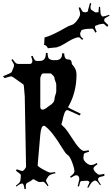

<svg xmlns="http://www.w3.org/2000/svg" viewBox="-41 -1252 767 1310"><path d="M560.1 -1185.1 573.2 -1231.9 581.5 -1227.5 576.2 -1205.6Q577.1 -1185.5 581.1 -1185.5L609.4 -1167.5Q624 -1167.5 630.9 -1168.5L633.8 -1205.1L641.6 -1205.6Q645 -1161.1 645.5 -1157.7L652.3 -1144.5Q655.3 -1139.6 657.2 -1139.6Q673.3 -1139.6 703.6 -1150.9L706.1 -1144.5Q671.4 -1127.9 671.4 -1122.1L669.4 -1112.3Q669.9 -1104.5 697.8 -1081.1L690.9 -1068.4Q669.4 -1089.8 664.6 -1089.8Q649.9 -1089.8 628.4 -1083.3Q606.9 -1076.7 606.9 -1070.3Q606.9 -1058.6 618.7 -1034.7L609.4 -1029.3Q596.2 -1056.6 588.4 -1056.6Q546.9 -1056.6 522.9 -1049.3Q513.2 -1045.9 513.2 -1042.7Q513.2 -1039.6 511.2 -1037.6L505.9 -1025.9Q505.9 -1012.2 509.5 -1004.6Q513.2 -997.1 526.9 -987.3L519 -979.5Q502.4 -997.6 497.1 -997.6Q472.2 -997.6 423.6 -968.3Q375 -939 368.4 -936.8Q361.8 -934.6 355.5 -932.9Q349.1 -931.2 349.1 -929.2L288.1 -923.3Q288.1 -920.9 287.8 -920.9Q287.6 -920.9 286.1 -923.3Q273.4 -946.3 258.3 -946.3Q261.2 -946.3 262.7 -996.1Q316.4 -1010.7 402.8 -1061Q430.7 -1077.6 447.5 -1081.5Q464.4 -1085.4 484.9 -1112.5Q505.4 -1139.6 505.4 -1155.5Q505.4 -1171.4 495.6 -1198.7L504.9 -1202.6Q521 -1170.4 527.8 -1170.4L542 -1167.5Q548.8 -1169.4 553.2 -1171.4Q555.2 -1171.9 556.6 -1173.3Q558.1 -1174.8 559.1 -1175.5Q560.1 -1176.3 560.1 -1180.2ZM322.3 -841.8H339.4Q353.5 -841.8 356.7 -843.8Q359.9 -845.7 365 -847.7Q370.1 -849.6 372.3 -853.3Q374.5 -856.9 377.9 -861.3Q382.8 -869.1 382.8 -888.2H397Q397.9 -852.1 415.5 -847.7Q422.9 -846.2 430.2 -845.7Q447.8 -843.8 448.7 -819.8Q448.7 -814.9 452.6 -811Q481 -781.2 481 -744.1Q481 -618.7 422.9 -520Q424.3 -517.1 509.8 -476.1L502.9 -463.9Q421.9 -501 418.9 -501Q416 -501 413.1 -499.8Q410.2 -498.5 407.7 -495.6Q405.3 -492.7 403.3 -489.7Q401.4 -486.8 399.4 -481.2Q397.5 -475.6 396 -471.7Q394.5 -467.8 392.8 -460.7Q391.1 -453.6 389.6 -449.2Q387.7 -440.9 383.8 -423.8L377.9 -404.8Q377.9 -402.3 386.7 -393.1Q407.7 -377 442.4 -321.8Q477.1 -266.6 498.3 -244.4Q519.5 -222.2 531.5 -222.2Q543.5 -222.2 564 -227.1L566.9 -216.8Q542.5 -210.4 536.1 -206.1Q529.8 -201.7 529.8 -192.9L528.8 -180.2Q527.8 -178.2 527.8 -174.8Q527.8 -158.7 545.9 -142.3Q564 -126 580.8 -126Q597.7 -126 618.7 -140.1L624 -130.9Q596.7 -113.8 596.7 -102.3Q596.7 -90.8 612.1 -75.4Q627.4 -60.1 635.5 -60.1Q643.6 -60.1 670.9 -65.9V-51.8Q639.6 -44.9 636.7 -42.7Q633.8 -40.5 631.8 -38.6Q627.9 -35.2 627.9 -26.9Q627.9 -18.6 647 7.8L642.1 12.2Q627.4 -8.8 620.6 -14.4Q613.8 -20 608.9 -20Q604 -20 600.1 -18.1L587.9 -9.8Q579.6 -3.4 561 29.8L554.7 25.9L569.8 -7.8Q565.4 -19 551.8 -19L518.1 -17.1Q506.3 -17.1 503.9 -2L498 20H488.8L500 -27.8Q500 -56.2 479 -56.2Q468.8 -56.2 442.9 -39.1L437 -46.9Q466.8 -68.4 466.8 -81.1Q466.8 -104.5 450 -147.5Q433.1 -190.4 418.9 -195.8Q405.8 -205.1 383.3 -242.2Q315.4 -354.5 270 -388.2Q265.6 -394 258.8 -394Q239.3 -394 233.9 -333L215.8 -124Q215.8 -116.7 253.9 -95.5Q292 -74.2 302.7 -74.2Q313.5 -74.2 335 -78.1L336.9 -69.8Q296.9 -62 288.1 -47.9L275.9 -28.8Q272.9 -22.9 272.9 -18.3Q272.9 -13.7 290 14.2L283.7 18.1Q262.2 -12.2 252.9 -12.2L231 -9.8Q220.7 -9.8 204.8 -19.8Q189 -29.8 185.1 -29.8Q183.1 -27.8 179 -24.9Q174.8 -22 171.9 -19.8Q168.9 -17.6 166 -15.6Q161.6 -12.7 152.1 -8.3Q142.6 -3.9 138.7 1Q134.8 5.9 134.8 17.8Q134.8 29.8 135.7 38.1H126Q122.1 0 109.9 0Q97.7 0 70.8 21L66.9 15.1Q86.9 0 92.8 -7.8Q98.6 -15.6 98.6 -23.9L101.1 -50.8V-55.7Q101.1 -61.5 95.5 -65.9Q89.8 -70.3 87.4 -72.3Q77.6 -80.1 67.9 -86.9L73.7 -97.2Q105.5 -85 110.8 -85Q116.2 -85 126.5 -96.4Q136.7 -107.9 136.7 -117.2L127.9 -596.2Q127.4 -596.2 126 -615.2Q122.6 -672.9 118.7 -675.8L48.8 -725.1Q39.1 -731 33.7 -731Q28.3 -731 -9.3 -719.2L-21 -731Q34.7 -753.9 38.1 -759.8L52.7 -794.9Q54.7 -800.8 54.7 -808.3Q54.7 -815.9 37.1 -842.8L44.9 -849.1Q59.1 -827.6 66.7 -821.8Q74.2 -815.9 84 -815.9H164.1Q170.4 -815.9 175 -821.3Q179.7 -826.7 179.7 -836.7Q179.7 -846.7 170.9 -867.2L181.6 -871.1Q193.4 -840.8 202.6 -837.4Q206.5 -835.9 213.9 -835.9L230.5 -836.4Q241.2 -836.4 244.6 -838.1Q248 -839.8 252.7 -841.8Q257.3 -843.8 259.3 -846.4Q261.2 -849.1 264.4 -853.3Q267.6 -857.4 268.6 -862.3Q272 -876 272 -890.1L283.7 -891.1Q284.7 -858.4 293.5 -851.6Q306.2 -841.8 322.3 -841.8ZM233.9 -522.9Q233.9 -503.9 251 -503.9Q254.9 -503.9 260.7 -506.8L277.8 -516.1Q281.2 -521.5 295.9 -530.3Q331.1 -551.3 331.1 -579.1Q331.1 -587.9 336.9 -604Q342.8 -620.1 342.8 -627.9V-675.8Q342.8 -683.6 336.9 -697Q331.1 -710.4 331.1 -718Q331.1 -725.6 324.2 -733.4Q309.6 -751 302.7 -751H254.9Q245.1 -751 239.5 -737.3Q233.9 -723.6 233.9 -717.8Z"/></svg>

Font: Eater Caps
Style: Regular
Weight: 400
Version: Version 001.002